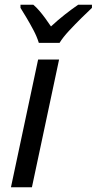

<svg xmlns="http://www.w3.org/2000/svg" viewBox="-20 -786 406 806"><path d="M26 0 140 -536H228L114 0ZM143 -606Q135 -632 121 -658.5Q107 -685 92.5 -709.5Q78 -734 66 -753V-766H120Q132 -756 144.5 -741.5Q157 -727 169.5 -710Q182 -693 194 -675Q223 -702 253 -725.5Q283 -749 308 -766H366V-753Q350 -738 323 -711.5Q296 -685 270 -657Q244 -629 230 -606Z"/></svg>

Font: Noto Sans Display
Style: Italic
Weight: 400
Italic angle: -12°
Designer: Monotype Design Team
Foundry: Monotype Imaging Inc.
Version: Version 2.003